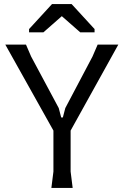

<svg xmlns="http://www.w3.org/2000/svg" viewBox="-20 -918 604 938"><path d="M231 0 241 -80V-280L6 -700H107L132 -642L267 -390L279 -344H287L299 -390L432 -642L457 -700H558L325 -280V-80L335 0ZM234 -898H330L442 -776V-760H372L282 -839L192 -760H122V-776Z"/></svg>

Font: AR One Sans
Style: Regular
Weight: 400
Designer: Niteesh Yadav
Foundry: Niteesh Yadav
Version: Version 1.001;gftools[0.9.33]